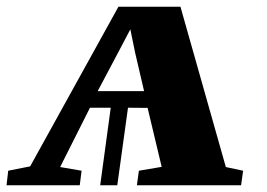

<svg xmlns="http://www.w3.org/2000/svg" viewBox="-36 -553 796 573"><path d="M-16.5 0 -11.5 -43.5 54 -56.5 317.5 -533H502.5L638 -54.5L689.5 -43.5L683.5 0H372.5L378.5 -43.5L446.5 -55L404.5 -231L346 -231.5L314 0H263L294.5 -231.5H232.5L143.5 -54.5L207.5 -43.5L202 0ZM255.5 -281H394L367 -397L353 -465.5L317 -397Z"/></svg>

Font: Merriweather 72pt Black
Style: Italic
Weight: 900
Italic angle: -7.8°
Version: Version 2.101